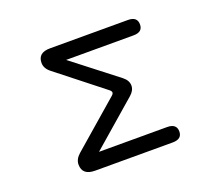

<svg xmlns="http://www.w3.org/2000/svg" viewBox="-122 -923 1243 1087"><g transform="rotate(-20 500.0 -380.0)"><path d="M336.9 -656.2 603.5 -449.2Q634.8 -424.8 634.8 -393.6Q634.8 -364.3 606.4 -339.8L334 -103.5H744.1Q800.8 -103.5 800.8 -56.6Q800.8 -10.7 744.1 -10.7H277.3Q200.2 -10.7 200.2 -75.2Q200.2 -107.4 231.4 -134.8L510.7 -377Q520.5 -385.7 520.5 -393.6Q520.5 -401.4 509.8 -410.2L232.4 -628.9Q200.2 -654.3 200.2 -687.5Q200.2 -749 273.4 -749H743.2Q798.8 -749 798.8 -702.1Q798.8 -656.2 743.2 -656.2Z"/></g></svg>

Font: MotoyaLMaru
Style: W3 mono
Weight: 400
Version: Version 1.01